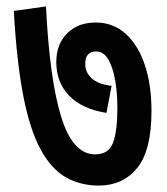

<svg xmlns="http://www.w3.org/2000/svg" viewBox="-20 -617 518 597"><path d="M451 -272Q451 -149 406.5 -94.5Q362 -40 287 -40Q231 -40 186 -65Q141 -90 107.5 -150Q74 -210 53 -316Q32 -422 23 -583L123 -597Q134 -372 170 -254.5Q206 -137 276 -137Q318 -137 331.5 -173.5Q345 -210 345 -281Q345 -328 338 -368Q331 -408 316.5 -432.5Q302 -457 279 -457Q245 -457 245 -418Q245 -392 265 -373.5Q285 -355 327 -350L311 -266Q235 -278 195 -319.5Q155 -361 155 -424Q155 -479 188.5 -513Q222 -547 278 -547Q331 -547 370 -512.5Q409 -478 430 -416Q451 -354 451 -272Z"/></svg>

Font: Noto Sans Condensed SemiBold
Style: Regular
Weight: 600
Width: 3
Designer: Monotype Design Team
Foundry: Monotype Imaging Inc.
Version: Version 2.013; ttfautohint (v1.8.4.7-5d5b)